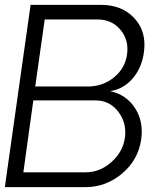

<svg xmlns="http://www.w3.org/2000/svg" viewBox="-38 -770 659 790"><path d="M415 -395Q481 -380.9 517.1 -325.9Q553.2 -271 543 -196.8Q530.8 -111.8 464.4 -55.9Q397.9 0 313 0H-18.1L87.9 -750H377.9Q463.9 -750 514.9 -695.1Q565.9 -640.1 554.2 -555.2Q545.4 -490.2 507.3 -446.5Q469.2 -402.8 415 -395ZM484.9 -546.9Q492.7 -606 457.3 -647.9Q421.9 -689.9 362.8 -689.9H146L106.9 -414.1H324.2Q384.3 -414.1 430.7 -451.4Q477.1 -488.8 484.9 -546.9ZM314 -61Q373 -61 420.4 -103Q467.8 -145 476.1 -204.1Q483.9 -264.2 448.5 -310.5Q413.1 -356.9 355 -356.9H99.1L58.1 -61Z"/></svg>

Font: Oakes Grotesk
Style: Light Italic
Weight: 300
Designer: Samuel Oakes
Foundry: Samuel Oakes
Version: Version 1.0 | wf-rip DC20170320